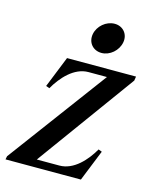

<svg xmlns="http://www.w3.org/2000/svg" viewBox="-128 -772 674 844"><g transform="rotate(15 209.0 -350.0)"><path d="M-21 0H322L332 -25L379 -142L363 -148C332 -94 280 -35 215 -35H112L436 -481L439 -500H125L115 -475L68 -358L84 -352C115 -406 167 -465 232 -465H316L-18 -15ZM207 -631C200 -592 226 -561 265 -561C303 -561 339 -592 346 -631C353 -669 327 -700 289 -700C250 -700 214 -669 207 -631Z"/></g></svg>

Font: RL Madena Oblique
Style: Regular
Weight: 400
Italic angle: -10°
Designer: I Kadek Wantara Putra
Foundry: Roughlines ID
Version: Version 1.000;Glyphs 3.1.2 (3151)